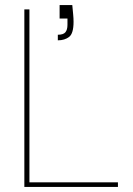

<svg xmlns="http://www.w3.org/2000/svg" viewBox="-20 -737 525 757"><path d="M76 0V-700H96V-18H445V0ZM208 -578V-600Q230 -600 238 -610Q246 -620 246 -639V-664H215V-717H265Q267 -695 268.5 -680Q270 -665 270 -651Q270 -605 252.5 -591.5Q235 -578 208 -578Z"/></svg>

Font: DM Sans 20pt Thin
Style: Regular
Weight: 250
Version: Version 4.004;gftools[0.9.30]